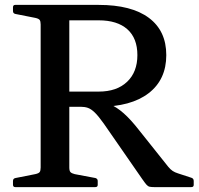

<svg xmlns="http://www.w3.org/2000/svg" viewBox="-20 -764 811 784"><path d="M263 -328V-390H383Q457 -390 499 -430Q541 -470 541 -539Q541 -608 500 -644.5Q459 -681 383 -681H263V-744H383Q517 -744 588 -691Q659 -638 659 -539Q659 -439 587 -383.5Q515 -328 383 -328ZM146 0V-744H263V0ZM609 0Q598 0 591 -1.5Q584 -3 577.5 -10.5Q571 -18 560 -34L404 -259Q382 -290 367 -304.5Q352 -319 339 -323.5Q326 -328 310 -328L371 -351Q402 -349 429 -338Q456 -327 485 -301.5Q514 -276 549 -231L667 -83Q676 -72 685 -66Q694 -60 707 -56L762 -38Q771 -35 771 -25V-9Q771 0 761 0ZM42 0Q33 0 33 -10V-25Q33 -35 43 -37L124 -53Q138 -56 142 -61.5Q146 -67 146 -80V-213H263V-80Q263 -66 268 -61Q273 -56 285 -53L370 -37Q379 -34 379 -25V-9Q379 0 369 0ZM33 -734Q33 -744 42 -744H263V-531H146V-664Q146 -677 142 -682.5Q138 -688 124 -691L43 -707Q33 -709 33 -719Z"/></svg>

Font: Hahmlet Medium
Style: Regular
Weight: 500
Version: Version 1.002